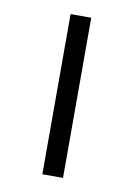

<svg xmlns="http://www.w3.org/2000/svg" viewBox="-62 -507 381 549"><g transform="rotate(10 129.0 -232.5)"><path d="M99 -465H159V0H99Z"/></g></svg>

Font: Ysabeau SC Semilight
Style: Regular
Weight: 300
Designer: Christian Thalmann (Catharsis Fonts)
Version: Version 0.003